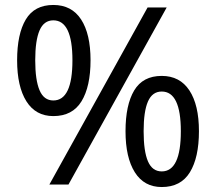

<svg xmlns="http://www.w3.org/2000/svg" viewBox="-20 -744 871 774"><path d="M195 -724Q269 -724 307 -665.5Q345 -607 345 -501Q345 -395 308.5 -335.5Q272 -276 195 -276Q124 -276 86.5 -335.5Q49 -395 49 -501Q49 -607 84 -665.5Q119 -724 195 -724ZM652 -714 256 0H179L575 -714ZM195 -662Q157 -662 139.5 -621.5Q122 -581 122 -501Q122 -421 139.5 -380Q157 -339 195 -339Q272 -339 272 -501Q272 -662 195 -662ZM632 -438Q705 -438 743.5 -379.5Q782 -321 782 -215Q782 -109 745.5 -49.5Q709 10 632 10Q561 10 523.5 -49.5Q486 -109 486 -215Q486 -321 521 -379.5Q556 -438 632 -438ZM632 -375Q594 -375 576.5 -335Q559 -295 559 -215Q559 -134 576.5 -93.5Q594 -53 632 -53Q709 -53 709 -215Q709 -375 632 -375Z"/></svg>

Font: Go Noto Kurrent-Regular
Style: Regular
Weight: 400
Designer: Monotype Design Team
Foundry: Monotype Imaging Inc.
Version: Version 2.012; ttfautohint (v1.8.4.7-5d5b)